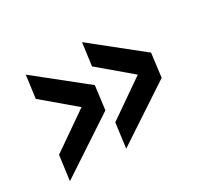

<svg xmlns="http://www.w3.org/2000/svg" viewBox="-91 -672 715 665"><g transform="rotate(-30 267.0 -340.0)"><path d="M244 -142 257 -240 407 -344 284 -448 296 -538 485 -387 473 -293ZM19 -142 32 -240 182 -344 59 -448 71 -538 260 -387 248 -293Z"/></g></svg>

Font: Tanohe Sans Medium
Style: Italic
Weight: 500
Designer: Village Type and Design LLC & Cristiano Sobral
Foundry: Cooper Hewitt Smithsonian Design Museum
Version: Version 1.00;September 29, 2021;FontCreator 13.0.0.2655 64-b